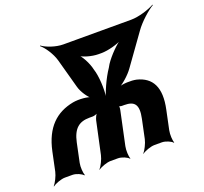

<svg xmlns="http://www.w3.org/2000/svg" viewBox="-131 -905 1155 1086"><g transform="rotate(-20 446.0 -362.0)"><path d="M75 -164 51 -50C46 -26 27 11 15 24L16 26C31 14 68 0 91 0H136C159 0 190 14 199 26L202 24C196 11 193 -26 198 -50L222 -164C239 -244 276 -271 337 -271H357C366 -271 383 -276 390 -283L389 -285C381 -279 371 -257 368 -245L326 -50C321 -26 302 11 290 24V26C305 14 343 0 366 0H410C433 0 465 14 474 26L476 24C470 11 468 -26 473 -50L516 -252C518 -261 519 -277 515 -282L511 -279C514 -274 526 -271 533 -271H547C609 -271 631 -244 614 -164L590 -50C585 -26 566 11 554 24V26C569 14 607 0 630 0H674C697 0 729 14 738 26L740 24C734 11 732 -26 737 -50L761 -164C789 -293 750 -360 662 -382C631 -389 577 -387 552 -376L551 -372C576 -383 622 -423 645 -456L774 -636C804 -679 860 -728 892 -747L891 -750C858 -731 794 -711 749 -711H340C295 -711 240 -731 215 -750L213 -747C237 -728 270 -679 282 -636L330 -461C339 -426 369 -383 389 -370L392 -374C371 -386 317 -391 279 -384C176 -364 104 -300 75 -164ZM459 -500 454 -518C445 -560 417 -611 395 -629L391 -626C413 -607 468 -591 509 -591H526C567 -591 628 -608 658 -626L657 -629C627 -611 576 -560 548 -518L537 -499C502 -448 468 -370 458 -326H462C472 -370 471 -448 459 -500Z"/></g></svg>

Font: Asimov
Style: EdgeExtremeIt
Weight: 500
Designer: Google
Version: Version 2.000980: 2014